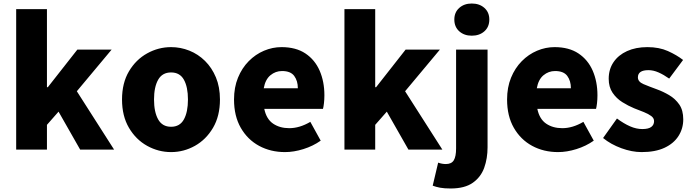

<svg xmlns="http://www.w3.org/2000/svg" viewBox="-20 -851 3937 1092"><path d="M72 0V-799H247V-355H252L420 -569H615L417 -332L629 0H436L313 -216L247 -141V0Z M953 14Q881 14 817 -21.5Q753 -57 713.5 -124Q674 -191 674 -285Q674 -379 713.5 -445.5Q753 -512 817 -547.5Q881 -583 953 -583Q1007 -583 1057 -563Q1107 -543 1146 -504.5Q1185 -466 1208 -411Q1231 -356 1231 -285Q1231 -191 1191.5 -124Q1152 -57 1088.5 -21.5Q1025 14 953 14ZM953 -130Q1003 -130 1026 -172Q1049 -214 1049 -285Q1049 -356 1026 -397.5Q1003 -439 953 -439Q903 -439 879.5 -397.5Q856 -356 856 -285Q856 -214 879.5 -172Q903 -130 953 -130Z M1601 14Q1519 14 1453.5 -21.5Q1388 -57 1349.5 -124Q1311 -191 1311 -285Q1311 -354 1333.5 -409Q1356 -464 1394.5 -503Q1433 -542 1481.5 -562.5Q1530 -583 1581 -583Q1663 -583 1717 -547Q1771 -511 1798 -449Q1825 -387 1825 -309Q1825 -285 1822.5 -264Q1820 -243 1817 -232H1483Q1495 -174 1533 -148Q1571 -122 1625 -122Q1684 -122 1745 -158L1804 -51Q1760 -20 1705.5 -3Q1651 14 1601 14ZM1480 -349H1674Q1674 -391 1653.5 -419Q1633 -447 1584 -447Q1547 -447 1518 -423Q1489 -399 1480 -349Z M1939 0V-799H2114V-355H2119L2287 -569H2482L2284 -332L2496 0H2303L2180 -216L2114 -141V0Z M2543 221Q2506 221 2482.5 216.5Q2459 212 2441 205L2472 74Q2483 78 2494 80Q2505 82 2516 82Q2548 82 2561 60.5Q2574 39 2574 -7V-569H2753V-13Q2753 50 2734 103Q2715 156 2669 188.5Q2623 221 2543 221ZM2663 -648Q2620 -648 2592 -673Q2564 -698 2564 -740Q2564 -781 2592 -806Q2620 -831 2663 -831Q2707 -831 2735 -806Q2763 -781 2763 -740Q2763 -698 2735 -673Q2707 -648 2663 -648Z M3154 14Q3072 14 3006.5 -21.5Q2941 -57 2902.5 -124Q2864 -191 2864 -285Q2864 -354 2886.5 -409Q2909 -464 2947.5 -503Q2986 -542 3034.5 -562.5Q3083 -583 3134 -583Q3216 -583 3270 -547Q3324 -511 3351 -449Q3378 -387 3378 -309Q3378 -285 3375.5 -264Q3373 -243 3370 -232H3036Q3048 -174 3086 -148Q3124 -122 3178 -122Q3237 -122 3298 -158L3357 -51Q3313 -20 3258.5 -3Q3204 14 3154 14ZM3033 -349H3227Q3227 -391 3206.5 -419Q3186 -447 3137 -447Q3100 -447 3071 -423Q3042 -399 3033 -349Z M3629 14Q3574 14 3514 -8Q3454 -30 3410 -66L3489 -177Q3528 -148 3563.5 -132.5Q3599 -117 3633 -117Q3668 -117 3684 -129Q3700 -141 3700 -162Q3700 -179 3684 -191Q3668 -203 3642 -213.5Q3616 -224 3587 -235Q3553 -249 3519.5 -270Q3486 -291 3464 -323.5Q3442 -356 3442 -403Q3442 -457 3469.5 -497.5Q3497 -538 3546.5 -560.5Q3596 -583 3662 -583Q3729 -583 3779 -560.5Q3829 -538 3865 -510L3786 -404Q3755 -426 3725.5 -439Q3696 -452 3668 -452Q3608 -452 3608 -411Q3608 -386 3640 -372.5Q3672 -359 3716 -343Q3752 -330 3786.5 -309.5Q3821 -289 3843.5 -256.5Q3866 -224 3866 -172Q3866 -120 3839 -77.5Q3812 -35 3759.5 -10.5Q3707 14 3629 14Z"/></svg>

Font: Source Han Sans SC Heavy
Style: Regular
Weight: 900
Designer: Ryoko NISHIZUKA Ë•øÂ°öÊ∂ºÂ≠ê (kana, bopomofo & ideographs); Paul D. Hunt (Latin, Greek & Cyrillic); Sandoll Communicatio
Foundry: Adobe
Version: Version 2.004;hotconv 1.0.118;makeotfexe 2.5.65603